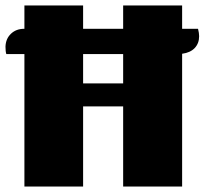

<svg xmlns="http://www.w3.org/2000/svg" viewBox="-39 -680 746 700"><path d="M625 -484V0H410V-292H264V0H50V-483H-16Q-19 -492 -19 -510Q-18 -539 1 -557Q20 -575 49 -575H50V-660H264V-575H410V-660H625V-575H683Q687 -559 687 -548Q687 -522 671 -505Q655 -488 625 -484ZM410 -376V-483H264V-376Z"/></svg>

Font: Sansita ExtraBold
Style: Regular
Weight: 800
Designer: Pablo Cosgaya
Foundry: Omnibus-Type
Version: Version 1.006